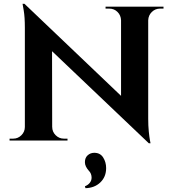

<svg xmlns="http://www.w3.org/2000/svg" viewBox="-20 -735 905 1004"><path d="M108 -715 746 -107 758 14 120 -593ZM113 -71V0H30V-10Q30 -10 39 -10Q48 -10 49 -10Q74 -10 92 -28Q110 -46 110 -71ZM253 -71Q253 -46 271 -28Q289 -10 314 -10Q315 -10 324 -10Q333 -10 333 -10V0H250V-71ZM108 -715 252 -562 253 0H110V-590Q110 -646 104 -680.5Q98 -715 98 -715ZM755 -700V-114Q755 -77 758 -47.5Q761 -18 764 -2Q767 14 767 14H758L613 -148V-700ZM835 -700V-690Q835 -690 826 -690Q817 -690 817 -690Q792 -690 774 -672.5Q756 -655 755 -629H752V-700ZM532 -700H615V-629H613Q612 -655 594.5 -672.5Q577 -690 551 -690Q551 -690 542 -690Q533 -690 532 -690ZM424 113Q424 90 438.5 77Q453 64 473 64Q504 64 519.5 88.5Q535 113 535 144Q535 190 504.5 219Q474 248 427 249L424 239Q440 233 449.5 221Q459 209 459 194Q459 184 455.5 174.5Q452 165 443 156Q435 147 429.5 136Q424 125 424 113Z"/></svg>

Font: Cinzel
Style: Bold
Weight: 700
Designer: Natanael Gama
Version: Version 2.000